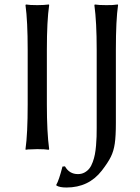

<svg xmlns="http://www.w3.org/2000/svg" viewBox="-20 -668 628 860"><path d="M104 -444.8Q104 -573.7 94.2 -645L96.2 -647.9Q112.8 -645 147 -645Q162.6 -645 175.5 -645.8Q188.5 -646.5 193.8 -647.5L199.2 -647.9L200.2 -645Q189.9 -575.2 189.9 -444.8V-200.2Q189.9 -75.2 200.2 0L198.2 2.9Q181.2 0 147 0Q131.3 0 118.2 1Q105.5 1 100.6 2L95.2 2.9L94.2 0Q104 -67.9 104 -200.2ZM413.1 -95.2V-444.8Q413.1 -569.8 402.8 -645L404.8 -647.9Q421.9 -645 456.1 -645Q471.7 -645 484.4 -645.5Q498 -646.5 502.9 -647.5L507.8 -647.9L508.8 -645Q499 -578.6 499 -444.8V-117.2Q499 -58.1 494.1 -24.9Q489.3 8.3 476.6 34.2Q463.9 60.1 436 96.2Q377.4 171.9 277.8 171.9Q247.1 171.9 232.9 163.1L231.9 160.2Q244.1 139.6 259.8 78.1L271 77.1Q290.5 111.8 329.1 111.8Q345.7 111.8 358.6 104.7Q371.6 97.7 380.4 86.4Q389.2 75.2 395.5 57.6Q401.9 40 405 23.4Q408.2 6.8 410.2 -15.9Q412.1 -38.6 412.6 -55.7Q413.1 -72.8 413.1 -95.2Z"/></svg>

Font: Linux Biolinum
Style: Regular
Weight: 400
Designer: Philipp H. Poll
Foundry: Philipp H. Poll
Version: Version 0.6.4